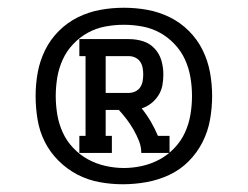

<svg xmlns="http://www.w3.org/2000/svg" viewBox="-20 -923 640 496"><path d="M185 -528V-572H201V-778H185V-822H313Q332 -822 349.5 -816.5Q367 -811 379.5 -797.5Q392 -784 397 -766.5Q402 -749 402 -731Q402 -716 399.5 -702.5Q397 -689 389.5 -677Q382 -665 370.5 -656Q359 -647 346 -643Q359 -627 369.5 -609Q380 -591 388 -572H418V-528H345Q345 -544 339 -559Q333 -574 325 -588Q317 -602 307.5 -614.5Q298 -627 287 -639H253V-572H269V-528ZM313 -683Q322 -683 330 -687Q338 -691 342.5 -698Q347 -705 348.5 -713.5Q350 -722 350 -731Q350 -739 348.5 -747.5Q347 -756 342.5 -763Q338 -770 330 -774Q322 -778 313 -778H253V-683ZM297 -447Q267 -447 237 -452.5Q207 -458 180 -472Q153 -486 131 -508Q109 -530 95.5 -557Q82 -584 77 -614.5Q72 -645 72 -675Q72 -706 77.5 -736Q83 -766 96.5 -793.5Q110 -821 132 -843Q154 -865 181.5 -878.5Q209 -892 239 -897.5Q269 -903 300 -903Q331 -903 361 -897.5Q391 -892 418.5 -878.5Q446 -865 468 -843Q490 -821 503.5 -793.5Q517 -766 522.5 -736Q528 -706 528 -675Q528 -644 522.5 -613.5Q517 -583 503 -555.5Q489 -528 467 -506Q445 -484 417 -471Q389 -458 358.5 -452.5Q328 -447 297 -447ZM300 -489Q324 -489 348 -494.5Q372 -500 393 -511.5Q414 -523 431 -541Q448 -559 458 -581Q468 -603 472 -627Q476 -651 476 -675Q476 -699 472 -723Q468 -747 458 -769Q448 -791 431 -809Q414 -827 393 -838.5Q372 -850 348 -854.5Q324 -859 300 -859Q276 -859 252 -854.5Q228 -850 207 -838.5Q186 -827 169 -809Q152 -791 142 -769Q132 -747 128 -723Q124 -699 124 -675Q124 -651 128 -627Q132 -603 142 -581Q152 -559 169 -541Q186 -523 207 -511.5Q228 -500 252 -494.5Q276 -489 300 -489Z"/></svg>

Font: Iosevka Curly Slab Extended
Style: Bold
Weight: 700
Width: 7
Monospace: yes
Designer: Belleve Invis
Foundry: Belleve Invis
Version: Version 11.1.0; ttfautohint (v1.8.3)